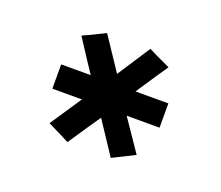

<svg xmlns="http://www.w3.org/2000/svg" viewBox="-54 -746 426 370"><g transform="rotate(20 158.5 -561.0)"><path d="M109.4 -585.9Q98.6 -601.6 66.4 -651.4Q78.1 -656.2 111.3 -672.9Q122.1 -656.2 156.2 -605.5Q167 -622.1 200.2 -672.9Q210.9 -667 245.1 -651.4Q233.4 -634.8 201.2 -585.9Q217.8 -585.9 268.6 -585.9Q268.6 -573.2 268.6 -536.1Q252 -536.1 201.2 -536.1Q211.9 -520.5 245.1 -471.7Q233.4 -465.8 200.2 -449.2Q189.5 -465.8 156.2 -515.6Q144.5 -499 111.3 -449.2Q100.6 -455.1 66.4 -471.7Q77.1 -487.3 109.4 -536.1Q94.7 -536.1 48.8 -536.1Q48.8 -548.8 48.8 -585.9Q64.5 -585.9 109.4 -585.9Z"/></g></svg>

Font: ZAANS 2018
Style: Regular
Weight: 400
Designer: Counter Creatives
Version: Version 1.0 - 24-01-18